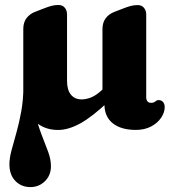

<svg xmlns="http://www.w3.org/2000/svg" viewBox="-20 -511 706 775"><path d="M74.4 -162.9H111.2Q111.2 -99.7 122.5 -51.5Q133.7 -3.3 148.4 34Q163.1 71.2 174.3 101.6Q185.6 132 185.6 160Q185.6 197 161.2 220.6Q136.8 244.2 103 244.2Q66.3 244.2 42.2 219.6Q18 195 18 152Q18 127.6 26.5 95.8Q35 64 46.2 24.6Q57.4 -14.9 65.9 -61.9Q74.4 -108.9 74.4 -162.9ZM407.2 -162.2 441 -123.4 416.6 -100.4Q352.5 -39.6 304.3 -13Q256 13.6 214.2 13.6Q152 13.6 113 -29.4Q74 -72.5 74 -141.6V-393.9Q74 -420.1 86.8 -437.4Q99.6 -454.6 120.7 -462.8L153.6 -475.6Q174.2 -483.7 187.6 -487.3Q201.1 -490.9 216.1 -490.9Q232.1 -490.9 241.3 -480.1Q250.6 -469.3 250.6 -452.9V-184.4Q250.6 -147.8 266.3 -128.8Q282 -109.8 309.4 -109.8Q327.9 -109.8 347.4 -117.6Q367 -125.5 388.2 -144.6ZM528.2 13.4Q470.6 13.4 437.1 -11.9Q403.6 -37.2 401.6 -84.6L393.6 -107.7V-393.5Q393.6 -419.7 406.4 -437Q419.2 -454.2 440.3 -462.4L473.2 -475.2Q493.8 -483.3 507.2 -486.9Q520.7 -490.5 535.7 -490.5Q551.7 -490.5 560.9 -479.7Q570.2 -468.9 570.2 -452.5V-117.2Q570.2 -108.6 574.9 -102.2Q579.7 -95.9 590.1 -95.9Q598.4 -95.9 602.8 -98.6Q607.3 -101.4 610.7 -104.2Q614.2 -107 620.1 -107Q631.8 -107 638.3 -99Q644.8 -91 644.8 -78.8Q644.8 -57 630.4 -35.7Q616.1 -14.4 590 -0.5Q563.9 13.4 528.2 13.4Z"/></svg>

Font: Fraunces SuperSoft Wonky
Style: Regular
Weight: 900
Version: Version 1.000;[b76b70a41]